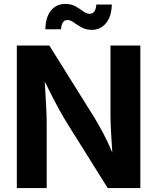

<svg xmlns="http://www.w3.org/2000/svg" viewBox="-20 -960 802 980"><path d="M65.9 0V-727.5H231.9L461.9 -359.4Q483.4 -323.7 506.3 -281Q529.3 -238.3 553.2 -181.2Q549.3 -234.9 546.6 -288.8Q543.9 -342.8 543.9 -378.4V-727.5H696.3V0H529.8L320.8 -334Q300.8 -366.7 283.7 -397.5Q266.6 -428.2 248.8 -463.1Q231 -498 208.5 -543.5Q212.4 -477.5 215.3 -422.1Q218.3 -366.7 218.3 -334.5V0ZM449.2 -807.6Q418.5 -807.6 396 -820.3Q373.5 -833 356.4 -845.5Q339.4 -857.9 323.7 -857.9Q308.6 -857.9 300.5 -844.7Q292.5 -831.5 291.5 -810.5H211.4Q212.9 -872.6 240.2 -906.2Q267.6 -939.9 313 -939.9Q344.2 -939.9 366.2 -927.2Q388.2 -914.6 405 -902.1Q421.9 -889.6 438.5 -889.6Q468.3 -889.6 471.7 -937H550.8Q549.3 -875.5 521 -841.6Q492.7 -807.6 449.2 -807.6Z"/></svg>

Font: Inter-Bold
Style: Bold
Weight: 700
Designer: Rasmus Andersson
Foundry: rsms
Version: Version 4.000;git-a52131595